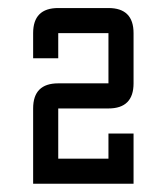

<svg xmlns="http://www.w3.org/2000/svg" viewBox="-20 -895 415 478"><path d="M250 -500V-562.5H312.5V-437.5H62.5V-625Q62.5 -687.5 125 -687.5H250V-812.5H125V-750H62.5V-812.5Q62.5 -875 125 -875H250Q312.5 -875 312.5 -812.5V-687.5Q312.5 -625 250 -625H125V-500Z"/></svg>

Font: Oldtimer
Style: Regular
Weight: 400
Designer: GGBotNet
Foundry: GGBotNet
Version: 1.00